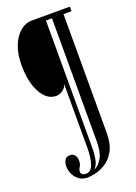

<svg xmlns="http://www.w3.org/2000/svg" viewBox="-157 -763 677 956"><g transform="rotate(-20 182.0 -285.0)"><path d="M136 130Q108.5 130 90.2 116.2Q72 102.5 62.8 82.2Q53.5 62 53.5 42.5Q53.5 21.5 62 8.2Q70.5 -5 88 -5Q105.5 -5 114.5 6.2Q123.5 17.5 123.5 35Q123.5 56 115.8 66.5Q108 77 108 90Q108 99.5 115.8 104.5Q123.5 109.5 135 109.5Q161 109.5 172.5 75.5Q184 41.5 184 -10V-349Q180 -330 163 -317.8Q146 -305.5 128 -305.5H127Q79 -305.5 47.8 -361.5Q16.5 -417.5 16.5 -508Q16.5 -566.5 33.5 -609.5Q50.5 -652.5 79 -676.2Q107.5 -700 141.5 -700H342.5V-676H300V-47.5Q300 12.5 280 48Q260 83.5 231.2 101.2Q202.5 119 175.8 124.5Q149 130 136 130ZM179 105Q204.5 93.5 221.8 62.8Q239 32 239 -27.5V-676H207V-3.5Q207 34 201.2 61.2Q195.5 88.5 179 105Z"/></g></svg>

Font: Imbue 50pt Medium
Style: Regular
Weight: 500
Designer: Tyler Finck
Foundry: Etcetera Type Company
Version: Version 1.102; ttfautohint (v1.8.3)